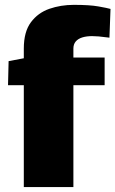

<svg xmlns="http://www.w3.org/2000/svg" viewBox="-20 -763 471 783"><path d="M77.1 0V-415.5H12.7L15.1 -513.7L77.1 -525.4V-564.9Q77.1 -633.3 106 -672.1Q134.8 -710.9 181.4 -727.1Q228 -743.2 280.8 -743.2Q345.7 -743.2 381.3 -736.8Q417 -730.5 430.7 -726.6L426.3 -609.4Q396 -613.3 382.1 -614.5Q368.2 -615.7 355.5 -615.7Q333 -615.7 315.7 -610.4Q298.3 -605 288.8 -593.8Q279.3 -582.5 279.3 -564.9V-528.3H406.7V-415.5H279.3V0Z"/></svg>

Font: Comme Black
Style: Regular
Weight: 900
Version: Version 1.000;gftools[0.9.27]